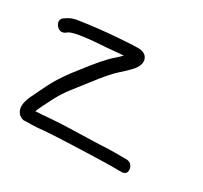

<svg xmlns="http://www.w3.org/2000/svg" viewBox="-109 -643 831 785"><g transform="rotate(30 306.5 -250.0)"><path d="M543.6 -70.1C537.1 -75.4 529.6 -77 522.9 -77H465.9C420.9 -77 419.3 -74.3 323.3 -72.3C254.4 -70.8 202.6 -68.6 167.7 -65.5C141.4 -63 120.1 -61.6 102.6 -61.1C105.3 -68.5 110.3 -79.8 116.6 -92.3C146.9 -152.7 154.1 -170.4 201.3 -229.3L240.4 -279.4C272.2 -321.3 298.6 -351.5 319.5 -370C350.5 -397.4 369.7 -416.9 377.4 -431.1C382.7 -441.2 386 -451.9 384.3 -463.2C382.9 -472.7 377 -482.5 367 -488.4C358.4 -493.2 347.9 -495 336 -495C326.1 -495 315.6 -494.7 304.4 -494C228.4 -489.3 185.1 -486.2 108 -476C50.6 -467.8 43.3 -468.8 10.8 -446.1L10.4 -445.8L10 -445.5C5.2 -441.4 1.4 -435.5 1.5 -427.9C1.5 -419.7 5.8 -412.3 11.1 -406.3C25.8 -389.5 44.2 -394.6 56.5 -406.5C69.1 -415.4 116.7 -425.5 201.2 -430.5C236.6 -432.6 268.8 -436.9 302.3 -438.9C295.3 -431.7 286.7 -423.4 278.1 -416C243.5 -386.3 215.2 -349.4 188.1 -315.7L149.1 -265.6C123.2 -230.6 105.3 -201.1 92.9 -176.4L76.4 -143.4C71.5 -133.5 66.7 -123.5 63.1 -115.4C44 -78.7 35 -47.3 51.2 -22.9C57.7 -13.3 67.9 -7.1 78.6 -5.2L80.5 -4.9L82.3 -5.1C87.1 -5.6 98 -6 113.9 -6C130.8 -6 152.9 -7.5 181.6 -10.6C221.2 -14.5 442.1 -22 475.1 -22H532.1C539.2 -22 546.7 -23.9 551.4 -30C555.7 -35.6 556.1 -42.8 555 -49.5C553.8 -56.7 550.5 -64.5 543.6 -70.1Z"/></g></svg>

Font: MewTooHand
Style: BdLta
Weight: 400
Designer: Mew Too, Robert Jablonski
Version: Version 0.77